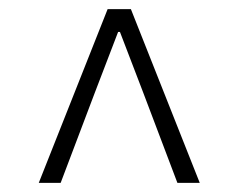

<svg xmlns="http://www.w3.org/2000/svg" viewBox="-20 -690 522 421"><path d="M65 -289 216 -670H267L418 -289H369L294 -487L243 -620H239L188 -487L113 -289Z"/></svg>

Font: Assistant Light
Style: Regular
Weight: 300
Designer: Hebrew By Ben Nathan, Latin by Paul Hunt
Version: Version 3.000